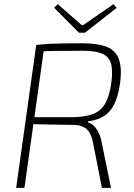

<svg xmlns="http://www.w3.org/2000/svg" viewBox="-20 -907 649 927"><path d="M378 -698Q452 -698 495 -681Q538 -664 554 -621Q570 -578 559 -500Q550 -441 531.5 -403.5Q513 -366 482 -346.5Q451 -327 405 -321V-316Q422 -311 435 -297.5Q448 -284 457.5 -264Q467 -244 471 -219L516 0H472L429 -219Q420 -266 396.5 -285Q373 -304 336 -304Q276 -305 233 -305.5Q190 -306 160.5 -307Q131 -308 113 -309L119 -341H329Q390 -342 428 -356Q466 -370 487 -405.5Q508 -441 517 -504Q526 -567 515.5 -601Q505 -635 472 -648.5Q439 -662 378 -662Q300 -662 243 -661Q186 -660 166 -659L155 -690Q191 -694 222.5 -695.5Q254 -697 290.5 -697.5Q327 -698 378 -698ZM195 -690 98 0H58L155 -690ZM528 -887 543 -869 390 -749H361L241 -870L259 -887L374 -786H382Z"/></svg>

Font: Exo 2 ExtraLight
Style: Italic
Weight: 250
Italic angle: -8°
Designer: Natanael Gama
Foundry: Natanael Gama
Version: Version 2.010